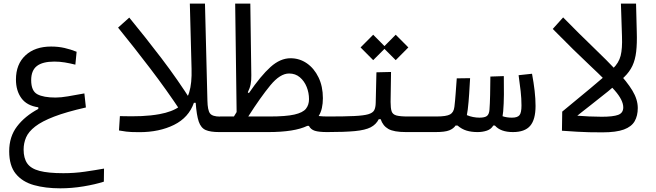

<svg xmlns="http://www.w3.org/2000/svg" viewBox="-20 -713 3556 1040"><path d="M306.6 307.1Q226.1 307.1 163.6 289.6Q101.1 272 65.4 228.3Q29.8 184.6 29.8 106.4Q29.8 27.3 72.3 -28.3Q114.7 -84 187.5 -123V-131.8Q125.5 -140.6 95.9 -181.2Q66.4 -221.7 66.4 -282.2Q66.4 -365.2 117.9 -413.1Q169.4 -460.9 256.8 -460.9Q295.9 -460.9 329.8 -453.1Q363.8 -445.3 395 -432.6L388.2 -362.8Q358.9 -370.1 331.1 -374.8Q303.2 -379.4 274.4 -379.4Q210.9 -379.4 179.9 -355.5Q148.9 -331.5 148.9 -278.8Q148.9 -220.2 182.4 -202.4Q215.8 -184.6 280.8 -184.6Q309.6 -184.6 348.1 -191.2Q386.7 -197.8 437 -207L445.3 -130.9Q339.4 -106.9 272.9 -81.3Q206.5 -55.7 170.7 -27.8Q134.8 0 121.3 31.2Q107.9 62.5 107.9 97.2Q107.9 143.6 127.4 171.9Q147 200.2 193.8 212.6Q240.7 225.1 322.8 225.1Q383.8 225.1 439.2 217Q494.6 209 543.5 200.2L542.5 271Q495.6 286.1 432.1 296.6Q368.7 307.1 306.6 307.1Z M960.9 -107.4Q882.3 -226.1 793.9 -341.8Q705.6 -457.5 619.6 -563.5L680.2 -617.7Q765.1 -514.6 854.5 -397.5Q943.8 -280.3 1020.5 -158.7Z M734.9 2.9Q684.6 2.9 663.8 -0.2Q643.1 -3.4 624.5 -6.3L629.4 -84Q695.8 -82 746.8 -84.2Q797.9 -86.4 843.8 -94.7Q912.6 -107.4 951.2 -135.3Q989.7 -163.1 1004.9 -212.9Q1020 -262.7 1017.6 -340.8L1008.3 -693.4H1090.3L1103.5 -168.5Q1104.5 -116.2 1117.4 -98.9Q1130.4 -81.5 1171.9 -81.5Q1194.8 -81.5 1203.6 -71Q1212.4 -60.5 1212.4 -40.5Q1212.4 2.4 1167 2.4Q1119.6 2.4 1094 -8.8Q1068.4 -20 1056.6 -54.2Q1044.9 -88.4 1040 -156.2H1030.3Q1002.4 -76.2 922.6 -36.6Q842.8 2.9 734.9 2.9Z M1752.4 2.4Q1707.5 2.4 1685.3 -4.6Q1663.1 -11.7 1653.3 -31.2H1644.5Q1575.2 2.4 1432.6 2.4H1166L1171.9 -82H1247.1Q1254.9 -94.7 1261.7 -106L1253.9 -693.4H1335.9L1341.3 -304.7Q1341.8 -277.8 1337.6 -256.6Q1333.5 -235.4 1322.3 -212.9L1328.1 -208.5Q1392.6 -302.7 1445.3 -350.1Q1498 -397.5 1553.7 -397.5Q1602.5 -397.5 1642.1 -370.1Q1681.6 -342.8 1705.3 -293.9Q1729 -245.1 1729 -181.2Q1729 -152.3 1723.6 -128.2Q1718.3 -104 1706.1 -84.5Q1719.2 -83 1731.4 -82.5Q1743.7 -82 1757.8 -82Q1777.8 -82 1786.1 -74Q1794.4 -65.9 1794.4 -45.4Q1794.4 2.4 1752.4 2.4ZM1324.7 -82H1439.9Q1528.8 -82 1574.7 -92.5Q1620.6 -103 1637.2 -124Q1653.8 -145 1653.8 -175.8Q1653.8 -210.4 1641.1 -242.2Q1628.4 -273.9 1604.2 -294.4Q1580.1 -314.9 1545.9 -314.9Q1497.1 -314.9 1444.1 -250.5Q1391.1 -186 1324.7 -82Z M1752 2.4 1757.8 -82Q1846.7 -82 1898.4 -84.5Q1950.2 -86.9 1974.9 -94.2Q1999.5 -101.6 2007.1 -116.2Q2014.6 -130.9 2015.1 -155.8L2019 -321.3L2098.1 -323.2L2095.7 -160.6Q2095.7 -127 2101.3 -110.1Q2106.9 -93.3 2127 -87.6Q2147 -82 2190.4 -82H2343.8Q2378.9 -82 2378.9 -44.9Q2378.9 -17.1 2367.2 -7.3Q2355.5 2.4 2337.9 2.4H2179.2Q2113.3 2.4 2083.5 -14.6Q2053.7 -31.7 2042 -67.4H2031.7Q2017.1 -38.6 1987.8 -23.4Q1958.5 -8.3 1902.6 -2.9Q1846.7 2.4 1752 2.4ZM2123.5 -387.2 2062.5 -448.2 2001.5 -387.2 1933.1 -456.1 2001.5 -524.9 2062.5 -463.4 2123.5 -524.9 2191.9 -456.1Z M2338.4 2.4 2343.8 -82Q2397.9 -82 2418 -93.3Q2438 -104.5 2441.4 -134.8Q2445.3 -167.5 2448 -205.1Q2450.7 -242.7 2454.1 -288.6L2526.4 -289.6Q2523.9 -244.6 2521.2 -203.1Q2518.6 -161.6 2513.7 -120.1Q2511.7 -103 2508.8 -89.4Q2524.9 -82.5 2542.7 -79.1Q2560.5 -75.7 2576.7 -75.7Q2605.5 -75.7 2617.4 -84.7Q2629.4 -93.8 2631.3 -118.7Q2633.8 -150.4 2634.8 -199Q2635.7 -247.6 2636.2 -298.3L2709 -300.8Q2710 -251 2709.5 -200.4Q2709 -149.9 2705.6 -109.4Q2704.1 -96.2 2702.1 -83.5Q2724.6 -75.7 2752.9 -75.7Q2782.7 -75.7 2793.7 -88.9Q2804.7 -102.1 2804.7 -141.6Q2804.7 -179.2 2800.3 -218.5Q2795.9 -257.8 2789.1 -305.7L2861.8 -313.5Q2871.1 -263.7 2876 -220.5Q2880.9 -177.2 2880.9 -139.2Q2880.9 -65.4 2851.8 -31.5Q2822.8 2.4 2758.3 2.4Q2691.4 2.4 2660.6 -33.2H2651.9Q2641.1 -13.7 2617.7 -5.6Q2594.2 2.4 2566.9 2.4Q2533.7 2.4 2507.6 -5.4Q2481.4 -13.2 2458 -33.2H2447.8Q2437 -16.6 2413.8 -7.1Q2390.6 2.4 2338.4 2.4Z M3243.2 3.9Q3202.1 3.9 3170.9 3.2Q3139.6 2.4 3106 0.5Q3072.3 -1.5 3023.9 -4.9L3025.4 -108.4L3081.5 -87.9Q3131.3 -84 3170.4 -82.3Q3209.5 -80.6 3239.3 -80.6Q3300.8 -80.6 3328.4 -90.8Q3356 -101.1 3356 -131.3Q3356 -170.4 3310.1 -222.9Q3264.2 -275.4 3178.5 -355.5Q3092.8 -435.5 2974.1 -556.2L3030.3 -618.7Q3120.1 -527.3 3194.1 -456.3Q3268.1 -385.3 3322 -328.1Q3376 -271 3405.3 -222.7Q3434.6 -174.3 3434.6 -127.9Q3434.6 -85.9 3417.7 -56.4Q3400.9 -26.9 3359.4 -11.5Q3317.9 3.9 3243.2 3.9Z M3082.5 -66.4 3025.4 -108.4Q3104 -173.8 3176.8 -233.6Q3249.5 -293.5 3299.8 -341.3Q3332 -372.6 3341.8 -411.1Q3351.6 -449.7 3349.1 -516.1L3343.3 -693.4H3425.3L3429.2 -540Q3431.2 -477.5 3426 -433.3Q3420.9 -389.2 3405.5 -356.4Q3390.1 -323.7 3360.8 -295.4Q3321.3 -256.8 3273.2 -217.8Q3225.1 -178.7 3175.8 -140.6Q3126.5 -102.5 3082.5 -66.4Z"/></svg>

Font: Cascadia Mono SemiLight
Style: Regular
Weight: 350
Monospace: yes
Designer: Aaron Bell
Foundry: Saja Typeworks
Version: Version 2404.023; ttfautohint (v1.8.4)